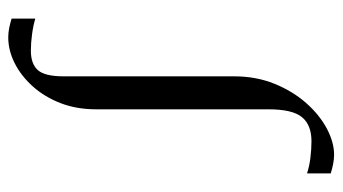

<svg xmlns="http://www.w3.org/2000/svg" viewBox="-198 -600 810 454"><g transform="rotate(90 207.0 -373.0)"><path d="M68 12.5Q57 12.5 45 10Q33 7.5 24 4.5V-51.5Q40.5 -46.5 61 -43.8Q81.5 -41 100 -41Q131 -41 145.8 -57.5Q160.5 -74 160.5 -118.5V-521.5Q160.5 -573.5 178 -616.8Q195.5 -660 223.5 -691.8Q251.5 -723.5 284 -740.8Q316.5 -758 346 -758Q357 -758 369 -755.5Q381 -753 390 -750V-694Q373.5 -699.5 353 -702Q332.5 -704.5 314 -704.5Q275.5 -704.5 257 -682Q238.5 -659.5 238.5 -603V-195.5Q238.5 -149 223.8 -111Q209 -73 184 -45.2Q159 -17.5 129 -2.5Q99 12.5 68 12.5Z"/></g></svg>

Font: Merriweather 144pt Light
Style: Regular
Weight: 300
Version: Version 2.100